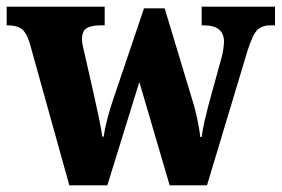

<svg xmlns="http://www.w3.org/2000/svg" viewBox="-24 -556 845 576"><path d="M65 -427Q55 -459 40.5 -469.5Q26 -480 -1 -480H-4V-536H290V-480H278Q250 -480 236 -471.5Q222 -463 222 -438Q222 -430 224.5 -417.5Q227 -405 230 -394L257 -275Q265 -239 272.5 -203.5Q280 -168 283 -146H287Q290 -169 297.5 -197.5Q305 -226 313 -250L408 -531H470L559 -236Q565 -214 570 -188Q575 -162 577 -145H581Q584 -168 589 -190Q594 -212 601 -239L640 -381Q644 -394 646 -408.5Q648 -423 648 -431Q648 -480 587 -480H581V-536H801V-480H788Q761 -480 747 -465Q733 -450 718 -402L597 0H485L394 -310L298 0H184Z"/></svg>

Font: Noto Serif Myanmar SemiCondensed ExtraBold
Style: Regular
Weight: 800
Width: 4
Designer: Ben Mitchell and the Monotype Design Team
Foundry: Monotype Imaging Inc.
Version: Version 2.106; ttfautohint (v1.8.4.7-5d5b)